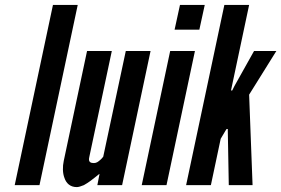

<svg xmlns="http://www.w3.org/2000/svg" viewBox="-20 -755 1147 783"><path d="M40 0 196 -735H297L141 0Z M493 -547H594L478 0H377L386 -46C384 -45 380 -42 373 -36C358 -24 342 -11 322 0C310 5 300 8 293 8C266 8 250 -8 243 -29C235 -49 235 -76 240 -99L335 -547H436L344 -114C339 -93 351 -90 363 -90C374 -90 381 -96 389 -103C393 -106 397 -111 401 -116Z M714 -735H815L793 -634H692ZM558 0 674 -547H775L659 0Z M996 -735 922 -386H927L936 -404L1016 -547H1107L996 -369L1010 0H913L909 -221V-229H904L899 -221L880 -189L840 0H739L895 -735Z"/></svg>

Font: League Gothic Italic
Style: Regular
Weight: 400
Designer: Tyler Finck
Foundry: The League of Moveable Type
Version: Version 1.001;PS 001.001;hotconv 1.0.56;makeotf.lib2.0.21325